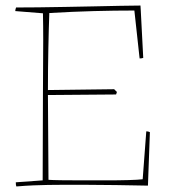

<svg xmlns="http://www.w3.org/2000/svg" viewBox="-20 -667 651 693"><path d="M39 6Q37 2 37 -9L134 -16Q134 -95 134.5 -173Q135 -251 135 -330Q135 -370 135.5 -420.5Q136 -471 136 -523Q136 -575 135 -619L35 -627Q35 -630 36 -633.5Q37 -637 38 -640Q71 -640 117 -640.5Q163 -641 215 -642Q267 -643 318.5 -644Q370 -645 414 -646Q458 -647 487 -647L488 -631L497 -458Q491 -456 484 -456L483 -464L465 -629Q394 -629 319 -627Q244 -625 158 -620Q156 -567 154.5 -492Q153 -417 153 -342L392 -345L402 -335L399 -326L153 -324L155 -18Q167 -17 200 -16.5Q233 -16 276.5 -16Q320 -16 364 -16Q408 -16 443.5 -17Q479 -18 495 -20L508 -193Q515 -193 521 -190L519 -134L516 -53L514 3Q457 2 399 1Q341 0 285 0Q241 0 210 0Q179 0 153.5 0.5Q128 1 101.5 2Q75 3 39 6Z"/></svg>

Font: Labrada Thin
Style: Regular
Weight: 100
Designer: Mercedes Jáuregui
Foundry: Omnibus-Type Team
Version: Version 1.000; ttfautohint (v1.8.4.7-5d5b)